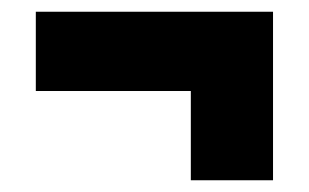

<svg xmlns="http://www.w3.org/2000/svg" viewBox="-20 -415 526 327"><path d="M41 -260V-395H445V-108H305V-260Z"/></svg>

Font: Bricolage Grotesque 48pt ExtraBold
Style: Regular
Weight: 800
Designer: Mathieu Triay
Foundry: Atelier Triay
Version: Version 1.000; ttfautohint (v1.8.4.7-5d5b);gftools[0.9.32]